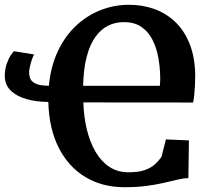

<svg xmlns="http://www.w3.org/2000/svg" viewBox="-20 -771 882 802"><path d="M769.2 -184.5 766.8 -27Q745.8 -26.5 720.9 -20.5Q696 -14.5 664.7 -7.2Q633.4 0 592.8 5.5Q552.1 11 499.6 11Q407.5 11 336.9 -31.3Q266.4 -73.6 225.6 -153.3Q184.9 -233 181.8 -345.2Q131.4 -345.3 90.2 -357.2Q48.9 -369 24.4 -393.1Q0 -417.2 0 -454.2Q0 -480.3 7.4 -502.4Q14.8 -524.5 24.1 -539Q33.4 -553.6 38.9 -557.1L122.9 -543.3Q118.9 -538.7 113.9 -524.1Q108.9 -509.5 105.2 -493.6Q101.5 -477.6 101.5 -469Q101.5 -456 106.3 -443.2Q111.1 -430.3 128.7 -421.8Q146.2 -413.2 184.2 -412.7Q191.6 -492.4 220.8 -555.2Q249.9 -618 295.7 -661.6Q341.4 -705.3 398.7 -728.1Q455.9 -751 519.2 -751Q575.7 -751 625 -733.2Q674.2 -715.5 712 -679.5Q749.8 -643.5 771.8 -588.5Q793.9 -533.6 795.5 -459.3Q795.5 -437.7 794.4 -415.4Q793.4 -393.2 791.4 -374.1Q789.4 -355 786.6 -342.8L328.2 -343.2Q330 -282.6 342.9 -229.6Q355.9 -176.6 379.4 -136.4Q403 -96.3 437.2 -73.8Q471.5 -51.4 516.3 -51.4Q558.9 -51.4 585 -60.6Q611 -69.9 627 -84.6Q643 -99.2 654.4 -115.2L673 -188.7ZM327.1 -412.7H647.6Q648.3 -419.5 648.8 -426.5Q649.2 -433.6 649.3 -440.9Q649.4 -448.2 649 -455.3Q648.2 -492 641.1 -531.1Q634.1 -570.1 617.5 -603.6Q600.9 -637.1 571.7 -657.9Q542.5 -678.6 497.1 -678.6Q461.1 -678.6 430.8 -663.3Q400.4 -647.9 377.7 -615.8Q355 -583.7 341.9 -533.2Q328.9 -482.7 327.1 -412.7Z"/></svg>

Font: Merriweather 7pt Light
Style: Regular
Weight: 300
Designer: Eben Sorkin
Foundry: Eben Sorkin
Version: Version 2.200;gftools[0.9.31]